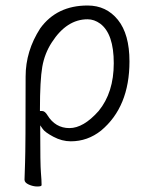

<svg xmlns="http://www.w3.org/2000/svg" viewBox="-20 -501 540 697"><path d="M131 171Q131 176 115.5 176Q100 176 84.5 169Q69 162 69 151.5Q69 141 71 89Q73 37 73 -223Q73 -316 126 -398Q186 -481 298 -481Q366 -481 408 -429Q450 -377 450 -278Q450 -113 347 -27Q298 12 237 12Q205 12 174 -4.5Q143 -21 135 -33L126 -46V-30Q126 96 128.5 125Q131 154 131 171ZM152 -83Q181 -36 232 -36Q283 -36 338 -98Q393 -165 393 -271.5Q393 -378 344 -415Q322 -431 298 -431Q222 -431 168 -347Q142 -307 133.5 -258.5Q125 -210 125 -103V-98H133Q143 -98 152 -83ZM126 -398Z"/></svg>

Font: LXGW WenKai Mono TC Light
Style: Regular
Weight: 300
Designer: LXGW / Fontworks Inc.
Foundry: LXGW / Fontworks Inc.
Version: Version 1.330